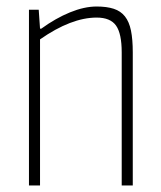

<svg xmlns="http://www.w3.org/2000/svg" viewBox="-20 -570 494 590"><path d="M69 -540H99L103 -482H107Q151 -514 195 -532Q239 -550 277 -550Q308 -550 329.5 -543Q351 -536 364 -519.5Q377 -503 382.5 -476Q388 -449 388 -409V0H354V-409Q354 -467 336.5 -491.5Q319 -516 277 -516Q199 -516 103 -449V0H69Z"/></svg>

Font: Encode Sans Compressed
Style: Thin
Weight: 100
Designer: Pablo Impallari, Andres Torresi
Foundry: Pablo Impallari, Andres Torresi
Version: Version 1.000; ttfautohint (v1.00) -l 8 -r 50 -G 200 -x 14 -